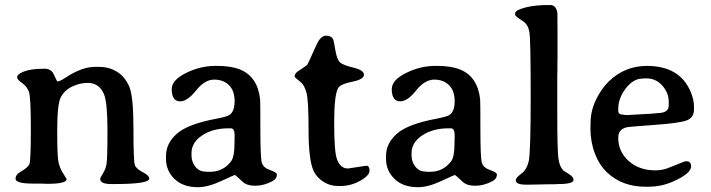

<svg xmlns="http://www.w3.org/2000/svg" viewBox="-20 -742 2857 772"><path d="M111.3 -3.9Q42.5 -3.9 42.5 -23.4Q42.5 -39.6 60.5 -49.8Q93.3 -68.4 98.6 -83.3Q104 -98.1 104 -224.4Q104 -350.6 96.4 -372.3Q88.9 -394 68.8 -408.2Q48.8 -422.4 48.8 -431.2Q48.8 -439.9 62 -447.8Q92.8 -465.8 159.7 -465.8Q179.7 -465.8 190.9 -452.1Q194.8 -447.3 201.9 -430.9Q209 -414.6 211.4 -414.6Q220.7 -415 240.2 -427.7Q307.6 -473.1 362.3 -473.1H363.3H378.9Q418.5 -473.1 450.2 -453.6Q481.9 -434.1 499.3 -395Q516.6 -356 516.6 -224.9Q516.6 -93.8 522.2 -78.4Q527.8 -63 554 -49.8Q580.1 -36.6 580.1 -23.9Q580.1 -2 441.4 -2H426.8Q382.8 -2 382.8 -22.9Q382.8 -27.3 393.6 -44.2Q404.3 -61 408.2 -81.5Q412.1 -102.1 412.1 -216.6Q412.1 -331.1 397.9 -363.8Q378.4 -408.7 333 -408.7Q299.8 -408.7 268.8 -393.3Q237.8 -377.9 223.9 -349.9Q210 -321.8 210 -215.6Q210 -109.4 215.8 -87.2Q221.7 -64.9 230 -51.3L248 -22Q248 -2.9 171.4 -2.9L141.6 -3.9Z M907.7 -226.1H899.4Q835.4 -226.1 792.7 -197.5Q750 -168.9 750 -126.5V-116.7Q750 -91.8 765.4 -72Q780.8 -52.2 805.2 -52.2L811 -51.3H825.7Q876.5 -51.3 908.7 -92.8Q922.9 -110.8 922.9 -167Q922.9 -171.4 922.9 -175.8L923.3 -187.5V-199.2Q923.3 -226.1 907.7 -226.1ZM670.4 -383.8Q670.4 -419.9 727.8 -448.5Q785.2 -477.1 846.7 -477.1Q848.6 -477.1 850.6 -477.1Q909.2 -477.1 944.3 -462.9Q1015.6 -434.6 1025.9 -342.8Q1026.9 -333.5 1026.9 -220Q1026.9 -106.4 1033 -86.9Q1039.1 -67.4 1066.2 -58.1Q1093.3 -48.8 1093.3 -40.5Q1093.3 -22.9 1075.7 -13.7Q1040.5 4.9 1006.6 4.9Q972.7 4.9 956.1 -10.7Q926.3 -38.6 924.3 -38.6Q922.4 -38.6 869.1 -13.9Q815.9 10.7 775.9 10.7Q715.8 10.7 681.6 -22.5Q647.5 -55.7 647.5 -103V-115.2Q647.5 -166 691.4 -204.6Q735.4 -243.2 849.6 -264.6Q891.1 -272.5 901.9 -279.3Q923.3 -293 923.3 -335Q923.3 -377 900.9 -399.4Q878.4 -421.9 840.8 -421.9Q803.2 -421.9 768.3 -378.2Q733.4 -334.5 704.6 -334.5Q670.4 -334.5 670.4 -383.8Z M1378.9 -64.5 1453.1 -75.7Q1465.8 -75.7 1465.8 -55.9Q1465.8 -36.1 1428.2 -15.1Q1390.6 5.9 1349.1 5.9H1339.4Q1306.6 5.9 1280.3 -11.2Q1253.9 -28.3 1241.7 -53.2Q1220.7 -96.7 1220.7 -218Q1220.7 -339.4 1212.2 -369.6Q1203.6 -399.9 1189.9 -411.1Q1164.6 -431.6 1164.6 -433.6Q1164.6 -446.3 1177.7 -455.1Q1211.4 -477.5 1214.6 -480.7Q1217.8 -483.9 1252 -560.5Q1269 -598.6 1290.8 -598.6Q1312.5 -598.6 1319.8 -583Q1321.8 -579.1 1328.4 -540.5Q1335 -502 1347.2 -491Q1359.4 -480 1401.4 -470Q1443.4 -460 1443.4 -441.4Q1443.4 -422.9 1397 -413.6Q1350.6 -404.3 1340.8 -389.6Q1323.7 -364.7 1323.7 -249Q1323.7 -133.3 1334.5 -103Q1348.1 -64.5 1378.9 -64.5Z M1792.5 -226.1H1784.2Q1720.2 -226.1 1677.5 -197.5Q1634.8 -168.9 1634.8 -126.5V-116.7Q1634.8 -91.8 1650.1 -72Q1665.5 -52.2 1689.9 -52.2L1695.8 -51.3H1710.4Q1761.2 -51.3 1793.5 -92.8Q1807.6 -110.8 1807.6 -167Q1807.6 -171.4 1807.6 -175.8L1808.1 -187.5V-199.2Q1808.1 -226.1 1792.5 -226.1ZM1555.2 -383.8Q1555.2 -419.9 1612.5 -448.5Q1669.9 -477.1 1731.4 -477.1Q1733.4 -477.1 1735.4 -477.1Q1793.9 -477.1 1829.1 -462.9Q1900.4 -434.6 1910.6 -342.8Q1911.6 -333.5 1911.6 -220Q1911.6 -106.4 1917.7 -86.9Q1923.8 -67.4 1950.9 -58.1Q1978 -48.8 1978 -40.5Q1978 -22.9 1960.4 -13.7Q1925.3 4.9 1891.4 4.9Q1857.4 4.9 1840.8 -10.7Q1811 -38.6 1809.1 -38.6Q1807.1 -38.6 1753.9 -13.9Q1700.7 10.7 1660.6 10.7Q1600.6 10.7 1566.4 -22.5Q1532.2 -55.7 1532.2 -103V-115.2Q1532.2 -166 1576.2 -204.6Q1620.1 -243.2 1734.4 -264.6Q1775.9 -272.5 1786.6 -279.3Q1808.1 -293 1808.1 -335Q1808.1 -377 1785.6 -399.4Q1763.2 -421.9 1725.6 -421.9Q1688 -421.9 1653.1 -378.2Q1618.2 -334.5 1589.4 -334.5Q1555.2 -334.5 1555.2 -383.8Z M2053.7 -17.1Q2053.7 -27.3 2075.9 -43.5Q2098.1 -59.6 2106 -94Q2113.8 -128.4 2113.8 -355.5Q2113.8 -582.5 2108.6 -612.8Q2103.5 -643.1 2083.5 -656.2Q2051.3 -677.2 2051.3 -682.1V-688Q2051.3 -696.3 2065.4 -702.6Q2109.4 -721.7 2182.6 -721.7H2192.4Q2217.3 -721.7 2221.2 -688Q2221.7 -683.6 2221.7 -614.3V-509.3L2221.2 -489.3V-458.5L2220.7 -438.5Q2220.7 -438.5 2220.7 -283.7Q2220.7 -139.2 2225.3 -104.7Q2230 -70.3 2247.1 -54.7Q2249 -53.2 2267.6 -42Q2286.1 -30.8 2286.1 -19Q2286.1 -2 2225.6 -2L2205.6 -1H2185.5L2105.5 0.5H2095.2Q2053.7 0.5 2053.7 -17.1Z M2668.9 -317.4V-332.5Q2668.9 -368.7 2643.1 -397.7Q2617.2 -426.8 2579.6 -426.8H2570.3Q2563.5 -425.8 2561 -425.8Q2526.9 -425.8 2496.3 -386.7Q2465.8 -347.7 2465.8 -303.2V-296.9Q2465.8 -281.2 2484.4 -281.2Q2491.7 -279.8 2492.2 -279.8L2503.4 -279.3H2506.3L2509.8 -279.8L2604 -285.2L2621.6 -287.1Q2668.9 -287.1 2668.9 -317.4ZM2465.8 -188Q2465.8 -132.3 2507.8 -94.7Q2549.8 -57.1 2614.3 -57.1Q2640.1 -57.1 2661.4 -64.7Q2682.6 -72.3 2707.8 -83Q2732.9 -93.8 2739.3 -93.8Q2758.8 -93.8 2758.8 -72.8Q2758.8 -44.4 2686.5 -12.2Q2639.6 8.8 2585.9 8.8H2575.2Q2483.4 8.8 2422.9 -46.9Q2390.1 -77.1 2372.1 -124.3Q2354 -171.4 2354 -225.6L2354.5 -236.8V-248Q2354.5 -294.9 2376 -340.3Q2397.9 -385.7 2428.2 -415Q2492.2 -476.6 2580.1 -477.1Q2712.9 -477.1 2756.8 -373.5Q2770.5 -340.8 2770.5 -313.5V-303.7Q2770.5 -270 2742.7 -258.5Q2714.8 -247.1 2611.3 -239.7Q2507.8 -232.4 2499 -230Q2465.8 -221.7 2465.8 -188Z"/></svg>

Font: Averia Serif Libre
Style: Regular
Weight: 400
Version: Version 1.002